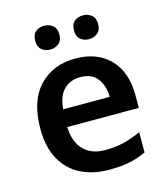

<svg xmlns="http://www.w3.org/2000/svg" viewBox="-112 -831 805 928"><g transform="rotate(-15 290.5 -367.0)"><path d="M299 -552Q408 -552 471.5 -487Q535 -422 535 -306V-242H177Q179 -168 218 -127.5Q257 -87 326 -87Q378 -87 420 -97.5Q462 -108 506 -128V-27Q466 -8 423 1Q380 10 320 10Q241 10 179.5 -20.5Q118 -51 83.5 -113Q49 -175 49 -267Q49 -406 118 -479Q187 -552 299 -552ZM299 -459Q248 -459 216.5 -426.5Q185 -394 180 -330H413Q412 -386 384.5 -422.5Q357 -459 299 -459ZM135 -684Q135 -716 152.5 -730Q170 -744 195 -744Q219 -744 237.5 -730Q256 -716 256 -684Q256 -654 237.5 -639.5Q219 -625 195 -625Q170 -625 152.5 -639.5Q135 -654 135 -684ZM329 -684Q329 -716 346.5 -730Q364 -744 389 -744Q413 -744 431.5 -730Q450 -716 450 -684Q450 -654 431.5 -639.5Q413 -625 389 -625Q364 -625 346.5 -639.5Q329 -654 329 -684Z"/></g></svg>

Font: Noto Sans Gujarati SemiBold
Style: Regular
Weight: 600
Designer: Jelle Bosma - Monotype Design Team, Universal Thirst
Foundry: Monotype Imaging Inc.
Version: Version 2.106; ttfautohint (v1.8.4.7-5d5b)